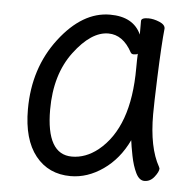

<svg xmlns="http://www.w3.org/2000/svg" viewBox="-43 -528 585 589"><g transform="rotate(5 250.0 -234.0)"><path d="M195 18Q127 18 87 -32Q47 -82 47 -175Q47 -302 117.5 -394Q188 -486 273 -486Q345 -486 369 -433V-475Q369 -485 391 -485Q407 -485 425 -477.5Q443 -470 443 -458Q438 -411 434 -306Q431 -225 431 -193Q431 -91 463 -34L465 -29Q465 -19 452.5 -3Q440 13 422 13Q406 13 395.5 -8.5Q385 -30 379 -60.5Q373 -91 371 -108Q343 -49 295 -15.5Q247 18 195 18ZM194 -42Q236 -42 274 -72Q367 -147 367 -330Q367 -356 368 -374Q365 -371 355 -371Q349 -371 346 -376Q318 -428 273 -428Q220 -428 167.5 -358Q115 -288 115 -180Q115 -42 194 -42Z"/></g></svg>

Font: LXGW WenKai Mono Lite
Style: Regular
Weight: 400
Monospace: yes
Designer: LXGW / Fontworks Inc.
Foundry: LXGW / Fontworks Inc.
Version: Version 1.520; June 14, 2025